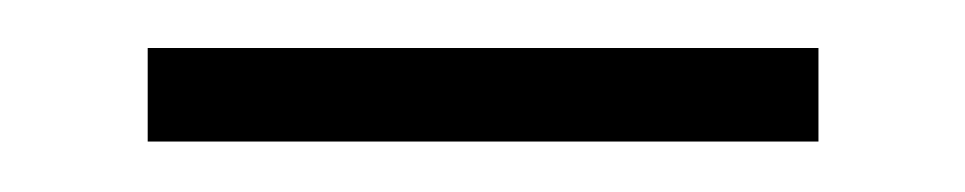

<svg xmlns="http://www.w3.org/2000/svg" viewBox="-20 -320 392 78"><path d="M312.5 -300.5V-262.5H40V-300.5Z"/></svg>

Font: Hepta Slab Light
Style: Regular
Weight: 300
Designer: Michael LaGattuta
Foundry: Michael LaGattuta
Version: Version 1.102